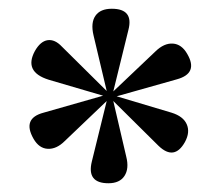

<svg xmlns="http://www.w3.org/2000/svg" viewBox="-20 -814 506 441"><path d="M229 -393.1Q178.7 -393.1 190.9 -442.9L225.1 -582L128.9 -490.2Q109.9 -471.2 89.8 -472.2Q69.8 -473.1 57.1 -495.1Q30.3 -542 80.1 -555.2L216.8 -594.2L91.8 -630.9Q34.2 -648.9 60.1 -696.8Q72.8 -719.2 89.4 -721.7Q106 -724.1 122.1 -707L225.1 -605L194.8 -732.9Q188 -761.7 199.2 -777.8Q210.4 -793.9 236.8 -793.9Q287.6 -793.9 274.9 -745.1L240.2 -604L336.9 -695.8Q356.9 -715.3 377.2 -713.9Q397.5 -712.4 410.2 -689.9Q436 -645.5 386.2 -631.8L248 -592.8L374 -555.2Q400.9 -546.9 408.9 -528.6Q417 -510.3 404.8 -487.8Q380.4 -444.3 344.2 -479L240.2 -582L270 -454.1Q276.9 -426.8 265.9 -409.9Q254.9 -393.1 229 -393.1Z"/></svg>

Font: Display Regular
Style: Bold
Weight: 700
Designer: Latin by Veronika Burian and Jose Scaglione. Greek by Irene Vlachou. Cyrillic by Vera Evstafieva.
Foundry: TypeTogether
Version: Version 3.002